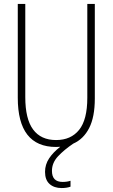

<svg xmlns="http://www.w3.org/2000/svg" viewBox="-20 -734 570 972"><path d="M264 10Q70 10 70 -239V-714H108V-242Q108 -132 147.5 -78.5Q187 -25 264 -25Q339 -25 380.5 -76.5Q422 -128 422 -239V-714H460V-235Q460 -142 431.5 -86Q403 -30 351 -7Q305 24 274 57Q243 90 243 131Q243 187 297 187Q320 187 337 181V211Q318 218 292 218Q254 218 231 197.5Q208 177 208 136Q208 99 228.5 68Q249 37 285 9Q275 10 264 10Z"/></svg>

Font: Noto Sans Mono Condensed ExtraLight
Style: Regular
Weight: 200
Width: 3
Designer: Monotype Design Team
Foundry: Monotype Imaging Inc.
Version: Version 2.014; ttfautohint (v1.8.4.7-5d5b)